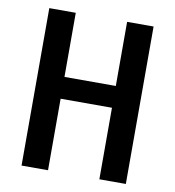

<svg xmlns="http://www.w3.org/2000/svg" viewBox="-80 -779 775 850"><g transform="rotate(10 307.5 -354.0)"><path d="M542.1 0H423.1V-321.5H192.3V0H73.3V-707.7H192.3V-419.5H423.1V-707.7H542.1Z"/></g></svg>

Font: Fira Code Fixed Medium
Style: Regular
Weight: 500
Monospace: yes
Designer: Carrois Corporate, Edenspiekermann AG, Nikita Prokopov
Foundry: Carrois Corporate, Edenspiekermann AG, Nikita Prokopov
Version: Version 5.002